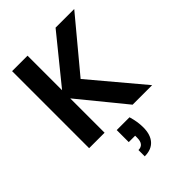

<svg xmlns="http://www.w3.org/2000/svg" viewBox="-279 -820 1230 1230"><g transform="rotate(-45 336.5 -204.5)"><path d="M276 43H392Q409 100 409 151Q409 217 377 253Q345 289 284 289V232Q334 232 334 170V152H276ZM463 0 209 -311V0H69V-698H209V-385L463 -698H632L344 -352L640 0Z"/></g></svg>

Font: SVN-Poppins SemiBold
Style: Regular
Weight: 600
Designer: Ninad Kale (Devanagari), Jonny Pinhorn (Latin)
Foundry: Indian Type Foundry
Version: Version 3.002 2017